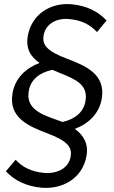

<svg xmlns="http://www.w3.org/2000/svg" viewBox="-20 -729 563 946"><path d="M186 196C286 204 386 152 406 40C417 -19 393 -62 349 -94C418 -120 469 -171 481 -241C503 -363 401 -405 312 -439C214 -476 186 -506 195 -555C205 -612 259 -641 320 -635C383 -630 424 -607 458 -571L505 -628C464 -672 408 -701 332 -708C235 -717 137 -664 117 -552C106 -489 131 -449 175 -419C106 -393 54 -342 42 -271C20 -149 122 -107 211 -73C309 -36 337 -6 328 43C318 100 262 128 198 123C133 117 90 94 57 58L9 115C50 159 108 189 186 196ZM122 -282C131 -337 176 -372 238 -385L276 -369C350 -339 416 -313 401 -230C392 -176 348 -141 288 -128C275 -133 261 -138 247 -143C173 -169 107 -199 122 -282Z"/></svg>

Font: Fixel Display
Style: Italic
Weight: 400
Italic angle: -10°
Designer: AlfaBravo + MacPaw
Foundry: Kyrylo Tkachov, Marchela Mozhyna, Serhii Makarenko, Maria Weinstein, Zakhar Kryvoshyya
Version: Version 1.210;Glyphs 3.2 (3217)